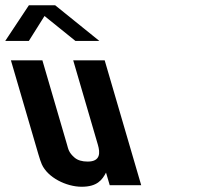

<svg xmlns="http://www.w3.org/2000/svg" viewBox="-168 -706 813 732"><path d="M236.2 -48 250.3 0H370.3L231.1 -476H111.1L205.2 -154C214 -124 215.7 -90 166.4 -90C144.8 -90 128.1 -95 116.4 -105C93.8 -124.4 92.4 -137.9 87.7 -154L-6.4 -476H-126.4L-21.7 -118C-16.9 -101.3 -12.5 -88.7 -8.8 -80C13.5 -29.1 84.9 6 143.3 6C202.6 6 221.6 -20.1 236.2 -48ZM1.7 -645 119.5 -550H210.7L42.2 -686H-57.8L-148 -550H-58Z"/></svg>

Font: Din Kursivschrift
Style: BreitLeft
Weight: 400
Version: Version 1.089